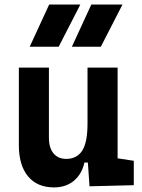

<svg xmlns="http://www.w3.org/2000/svg" viewBox="-20 -815 626 845"><path d="M217.8 9.8Q144 9.8 103.5 -38.8Q63 -87.4 63 -175.8V-517.6H195.3V-208.5Q195.3 -164.1 215.6 -139.9Q235.8 -115.7 271.5 -115.7Q317.9 -115.7 341.6 -151.6Q365.2 -187.5 365.2 -272V-517.6H497.6V-118.2L568.8 -107.4V0L374 4.9L366.7 -99.6H351.6Q339.4 -46.9 304.2 -18.6Q269 9.8 217.8 9.8ZM110.8 -609.4 196.3 -794.9H333.5L238.3 -609.4ZM296.4 -609.4 381.8 -794.9H519L423.8 -609.4Z"/></svg>

Font: Cascadia Code NF
Style: Bold
Weight: 700
Monospace: yes
Designer: Aaron Bell
Foundry: Saja Typeworks
Version: Version 2404.023; ttfautohint (v1.8.4)